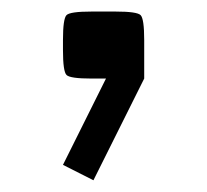

<svg xmlns="http://www.w3.org/2000/svg" viewBox="-20 -159 355 329"><path d="M227.1 -24.4 140.1 149.9 87.9 123.5 161.6 -24.4H136.7Q100.1 -24.4 94 -30.5Q87.9 -36.6 87.9 -73.2V-90.3Q87.9 -127 94 -133.1Q100.1 -139.2 136.7 -139.2H178.2Q214.8 -139.2 220.9 -133.1Q227.1 -127 227.1 -90.3Z"/></svg>

Font: Squarish Sans CT
Style: RegularSC
Weight: 400
Version: Version 0.9